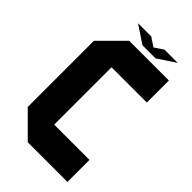

<svg xmlns="http://www.w3.org/2000/svg" viewBox="-247 -887 962 962"><g transform="rotate(45 234.5 -406.0)"><path d="M437.5 -718.8V-562.5H187.5V-156.2H437.5V0H156.2L31.2 -125V-593.8L156.2 -718.8ZM218.8 -750 125 -812.5H218.8L265.6 -781.2L312.5 -812.5H406.2L312.5 -750Z"/></g></svg>

Font: Signwood
Style: Regular
Weight: 400
Designer: GGBotNet
Foundry: GGBotNet
Version: 0.95